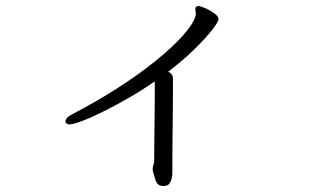

<svg xmlns="http://www.w3.org/2000/svg" viewBox="-20 -569 1040 645"><path d="M493 -1Q493 -9 495.5 -15.5Q498 -22 498 -26Q498 -62 498.5 -104.5Q499 -147 499.5 -186Q500 -225 500 -251.5Q500 -278 500 -282Q500 -286 500 -289.5Q500 -293 499 -295Q456 -265 410.5 -239Q365 -213 324.5 -193Q284 -173 254.5 -162Q225 -151 213 -151Q206 -151 201 -157Q200 -158 200 -161Q200 -174 224 -186Q303 -227 374 -272.5Q445 -318 501.5 -363.5Q558 -409 593.5 -448.5Q629 -488 637 -516Q637 -518 637.5 -519.5Q638 -521 638 -522Q638 -527 637 -531Q636 -535 636 -538Q636 -544 639 -546Q642 -549 645 -549Q652 -549 668.5 -542Q685 -535 699.5 -524.5Q714 -514 714 -505Q714 -496 693 -469Q672 -442 634.5 -405Q597 -368 545 -328Q553 -324 557 -319Q561 -314 561 -303Q561 -296 561 -264.5Q561 -233 560.5 -189.5Q560 -146 559.5 -102Q559 -58 559 -26.5Q559 5 559 12Q559 25 554 39Q549 53 537 55Q534 56 529 56Q509 56 503 37.5Q497 19 493 3Z"/></svg>

Font: QiushuiShotai Bright
Style: Regular
Weight: 400
Designer: Christian Thalmann (Catharsis Fonts)
Version: Version 1.250;